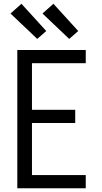

<svg xmlns="http://www.w3.org/2000/svg" viewBox="-20 -1001 540 1021"><path d="M72 0V-735H436V-665H150V-417H380V-347H150V-70H436V0ZM348 -794 206 -929 264 -981 396 -836ZM178 -794 36 -929 94 -981 226 -836Z"/></svg>

Font: Iosevka MaddieWtf
Style: Regular
Weight: 400
Monospace: yes
Designer: Belleve Invis
Foundry: Belleve Invis
Version: Version 31.3.0; ttfautohint (v1.8.3)